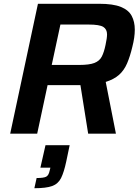

<svg xmlns="http://www.w3.org/2000/svg" viewBox="-20 -708 734 1017"><path d="M34 0 181 -688H505Q579 -688 620 -671.5Q661 -655 677.5 -624Q694 -593 694 -551Q694 -510 681 -460Q669 -409 653 -372Q637 -335 610.5 -311.5Q584 -288 540 -274L594 0H447L406 -257H232L177 0ZM254 -364H399Q453 -364 480 -374.5Q507 -385 519 -408Q531 -431 539 -470Q547 -506 547 -526Q547 -553 527 -565.5Q507 -578 449 -578H300ZM162 289 174 235Q211 235 224.5 228Q238 221 243 196L247 180H194L221 61H349L331 147Q319 204 303.5 235Q288 266 256 277.5Q224 289 162 289Z"/></svg>

Font: Saira SemiBold
Style: Italic
Weight: 600
Italic angle: -12°
Designer: Hector Gatti with collaboration of the Omnibus-Type team
Foundry: Omnibus-Type
Version: Version 1.100; ttfautohint (v1.8.3)